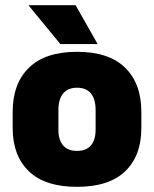

<svg xmlns="http://www.w3.org/2000/svg" viewBox="-20 -708 596 743"><path d="M278 15Q154.5 15 91.8 -45.2Q29 -105.5 29 -212.5V-275Q29 -384.5 92 -446Q155 -507.5 278 -507.5Q401.5 -507.5 464.2 -446Q527 -384.5 527 -275V-212.5Q527 -105.5 464.5 -45.2Q402 15 278 15ZM278 -124Q313.5 -124 331.8 -145.2Q350 -166.5 350 -206V-282Q350 -324.5 331.8 -346.5Q313.5 -368.5 278 -368.5Q243 -368.5 224.5 -346.5Q206 -324.5 206 -282V-206Q206 -166.5 224.5 -145.2Q243 -124 278 -124ZM91.5 -688H272.5L357 -539V-537.5H213.5L91.5 -686Z"/></svg>

Font: Anek Devanagari Medium ExtraBold
Style: Regular
Weight: 800
Version: Version 1.003